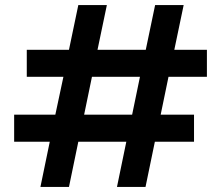

<svg xmlns="http://www.w3.org/2000/svg" viewBox="-20 -740 881 760"><path d="M140 0 177 -179H36V-286H199L231 -436H86V-543H253L290 -720H403L366 -543H557L594 -720H707L670 -543H799V-436H647L616 -286H748V-179H593L556 0H443L480 -179H290L253 0ZM313 -286H503L534 -436H344Z"/></svg>

Font: DM Sans SemiBold
Style: Regular
Weight: 600
Designer: Colophon Foundry, Jonny Pinhorn
Foundry: Colophon Foundry
Version: Version 4.004; ttfautohint (v1.8.4.7-5d5b)